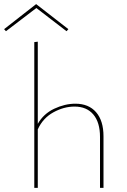

<svg xmlns="http://www.w3.org/2000/svg" viewBox="-73 -915 618 935"><path d="M104 -876 -44 -763 -53 -773 103 -895 260 -773 251 -763ZM431 -251V0H414V-248Q414 -319 381.5 -357.5Q349 -396 290 -396Q238 -396 187 -368Q136 -340 111 -285V0H94V-710L111 -712V-312Q139 -361 191 -385.5Q243 -410 294 -410Q359 -410 395 -368.5Q431 -327 431 -251Z"/></svg>

Font: Ysabeau Infant Thin
Style: Regular
Weight: 200
Designer: Christian Thalmann (Catharsis Fonts)
Version: Version 0.003